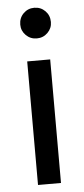

<svg xmlns="http://www.w3.org/2000/svg" viewBox="-52 -743 338 774"><g transform="rotate(-5 116.5 -356.5)"><path d="M70 -500H163V0H70ZM55 -650Q55 -677 73 -695Q91 -713 117 -713Q143 -713 161 -695Q179 -677 179 -650Q179 -625 161 -607Q143 -589 117 -589Q91 -589 73 -607Q55 -625 55 -650Z"/></g></svg>

Font: AF Albert Sans Medium
Style: Regular
Weight: 500
Designer: Andreas Rasmussen
Foundry: a.Foundry
Version: Version 1.300;Glyphs 3.2 (3231)